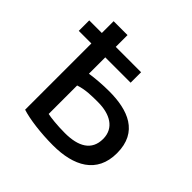

<svg xmlns="http://www.w3.org/2000/svg" viewBox="-151 -683 830 830"><g transform="rotate(45 264.5 -267.5)"><path d="M282 -59C235 -59 191 -64 174 -68V-242C212 -255 251 -255 289 -255C361 -255 417 -225 417 -158C417 -88 364 -59 282 -59ZM290 -322.5C249 -322.5 206.1 -318.9 174 -314V-414H329V-478H174V-550H89V-478H12V-414H89V-9C132 5 208 15 283 15C409 15 503 -33 503 -157C503 -286.7 404.1 -322.5 290 -322.5Z"/></g></svg>

Font: Repo
Style: Regular
Weight: 400
Designer: Stefan Peev
Foundry: Context Ltd
Version: Version 0.000